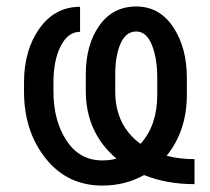

<svg xmlns="http://www.w3.org/2000/svg" viewBox="-20 -559 644 589"><path d="M576.7 5.9Q491.2 5.9 421.9 -22Q364.3 10.3 293.9 10.3Q186.5 10.3 120.1 -73Q53.7 -156.2 53.7 -278.3V-306.2Q53.7 -405.3 101.1 -471.7Q148.4 -538.1 225.6 -538.1V-461.4Q188.5 -461.4 166.3 -417.7Q144 -374 144 -307.1V-278.3Q144 -188.5 184.1 -127.7Q224.1 -66.9 293.9 -66.9Q316.9 -66.9 337.4 -72.3Q243.2 -152.3 243.2 -279.8V-330.1Q243.2 -421.9 284.7 -480.5Q326.2 -539.1 397.9 -539.1Q469.2 -539.1 511.2 -476.1Q553.2 -413.1 553.2 -319.8V-268.6Q553.2 -157.7 491.2 -81.1Q530.3 -70.8 576.7 -70.8ZM333.5 -278.8Q333.5 -174.3 411.1 -117.7Q461.9 -173.8 462.4 -266.6V-321.3Q462.4 -380.4 445.8 -421.4Q429.2 -462.4 397.9 -462.4Q366.2 -462.4 349.9 -425.5Q333.5 -388.7 333.5 -331.1Z"/></svg>

Font: LXGW WenKai Screen R
Style: Regular
Weight: 400
Designer: Fontworks Inc.
Version: Version 1.235;May 31, 2022